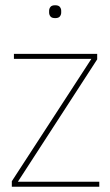

<svg xmlns="http://www.w3.org/2000/svg" viewBox="-20 -711 417 731"><path d="M25 0V-21L328 -487H33V-506H350V-485L48 -19H358V0ZM190 -642Q177 -642 172 -648.5Q167 -655 167 -663V-670Q167 -678 172 -684.5Q177 -691 190 -691Q203 -691 208 -684.5Q213 -678 213 -670V-663Q213 -655 208 -648.5Q203 -642 190 -642Z"/></svg>

Font: IBM Plex Sans Condensed Thin
Style: Regular
Weight: 100
Width: 3
Designer: Mike Abbink, Paul van der Laan, Pieter van Rosmalen
Foundry: Bold Monday
Version: Version 1.3